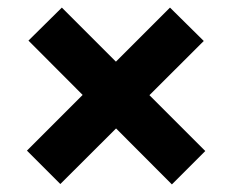

<svg xmlns="http://www.w3.org/2000/svg" viewBox="-20 -603 613 506"><path d="M143 -583 521 -205 433 -117 55 -496ZM51 -206 428 -583 517 -495 139 -118Z"/></svg>

Font: Albert Sans
Style: Bold
Weight: 700
Designer: Andreas Rasmussen
Foundry: a.Foundry
Version: Version 1.025